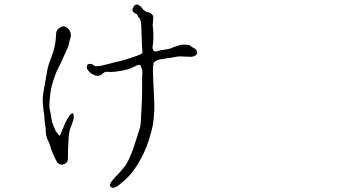

<svg xmlns="http://www.w3.org/2000/svg" viewBox="-20 -795 1540 878"><path d="M293 -144.5Q293 -143.6 292 -132.8Q291 -122.1 291 -105.5Q291 -88.9 291 -80.1Q291 -71.3 290 -64.5Q289.1 -57.6 286.1 -53.7Q283.2 -49.8 276.4 -45.9Q267.6 -41 260.7 -42Q249 -43.9 241.2 -52.7Q239.3 -55.7 228.5 -78.1Q224.6 -87.9 218.8 -100.6Q212.9 -113.3 210.9 -123Q208 -133.8 205.1 -140.6L198.2 -155.3Q189.5 -173.8 189.5 -195.3Q189.5 -213.9 186.5 -222.7Q184.6 -232.4 183.6 -248Q183.6 -263.7 180.7 -278.3Q178.7 -293.9 177.7 -301.8V-302.7Q177.7 -309.6 175.8 -328.1Q173.8 -351.6 181.6 -390.6Q189.5 -432.6 194.3 -461.9Q198.2 -491.2 210.9 -522.5Q227.5 -565.4 230.5 -585.9Q234.4 -606.4 234.4 -611.3Q235.4 -616.2 236.3 -631.8Q236.3 -649.4 241.2 -657.2Q246.1 -665 257.8 -670.9Q277.3 -681.6 294.9 -660.2Q309.6 -641.6 300.8 -616.2Q297.9 -608.4 295.9 -597.7Q294.9 -586.9 286.1 -569.3Q252 -492.2 246.6 -483.4Q241.2 -474.6 235.4 -460Q229.5 -445.3 219.7 -413.1Q212.9 -392.6 210.9 -371.1Q205.1 -332 206.1 -302.7L211.9 -273.4L217.8 -237.3Q217.8 -236.3 223.6 -223.1Q229.5 -210 234.4 -196.3L251 -174.8Q252.9 -168.9 266.1 -203.1Q279.3 -237.3 287.1 -250Q294.9 -262.7 298.8 -267.6Q302.7 -272.5 308.6 -276.4Q314.5 -280.3 316.4 -269.5Q318.4 -258.8 316.4 -251Q314.5 -243.2 311.5 -234.4Q308.6 -225.6 303.7 -213.9Q298.8 -202.1 295.9 -186.5Q293 -158.2 293 -144.5ZM680.7 -430.7Q684.6 -361.3 684.6 -347.7Q686.5 -298.8 685.5 -291Q683.6 -248 678.7 -221.7Q673.8 -195.3 660.2 -153.3Q650.4 -122.1 637.7 -95.7Q626 -70.3 610.4 -44.9Q596.7 -22.5 580.1 -2Q568.4 12.7 549.8 29.3Q531.2 45.9 520.5 53.7Q507.8 62.5 499 63.5Q491.2 64.5 485.4 58.6Q481.4 54.7 483.4 46.9Q486.3 39.1 496.1 27.3Q504.9 16.6 523.4 -2Q550.8 -33.2 555.7 -41Q569.3 -63.5 582 -95.7Q586.9 -106.4 604.5 -162.1Q620.1 -210 622.1 -218.8Q624 -229.5 627 -296.9Q629.9 -349.6 629.9 -381.8Q629.9 -412.1 629.9 -414.1Q629.9 -430.7 629.9 -444.3Q630.9 -451.2 630.9 -457Q630.9 -463.9 630.9 -468.8Q630.9 -473.6 627.9 -482.4Q625 -491.2 622.1 -496.1Q614.3 -502 598.6 -492.2Q593.8 -489.3 587.9 -488.3Q587.9 -487.3 582.5 -484.4Q577.1 -481.4 564 -478Q550.8 -474.6 536.6 -471.7Q522.5 -468.8 508.8 -467.3Q495.1 -465.8 486.3 -465.8Q482.4 -465.8 478 -466.3Q473.6 -466.8 469.7 -466.8Q462.9 -466.8 459 -464.8Q456.1 -463.9 454.1 -461.9Q451.2 -459 449.2 -458Q447.3 -457 439.5 -451.2Q433.6 -448.2 425.8 -448.2Q419.9 -448.2 411.1 -451.7Q402.3 -455.1 395 -460.9Q387.7 -466.8 382.3 -473.6Q377 -480.5 377 -487.3Q377 -492.2 379.4 -497.6Q381.8 -502.9 389.6 -502.9Q392.6 -502.9 395 -502.4Q397.5 -502 399.4 -502Q402.3 -502 407.2 -497.1Q409.2 -495.1 412.6 -493.7Q416 -492.2 420.9 -492.2Q431.6 -492.2 445.3 -495.1Q459 -498 473.6 -502Q489.3 -506.8 503.4 -509.8Q517.6 -512.7 528.3 -515.6Q535.2 -517.6 551.3 -522Q567.4 -526.4 583 -531.7Q598.6 -537.1 612.8 -542.5Q627 -547.9 629.4 -550.8Q631.8 -553.7 630.9 -563.5Q629.9 -575.2 628.9 -593.8L626 -676.8Q625 -702.1 618.2 -710.9Q609.4 -719.7 608.4 -727.5Q607.4 -730.5 594.7 -735.4Q593.8 -736.3 587.9 -742.2Q585.9 -745.1 585.9 -750Q585 -755.9 590.8 -764.6Q597.7 -774.4 605.5 -774.4Q610.4 -775.4 614.3 -771.5Q619.1 -768.6 624 -764.6Q628.9 -758.8 632.8 -753.9Q636.7 -749 639.6 -747.1Q641.6 -746.1 644.5 -744.1Q648.4 -742.2 649.4 -740.2Q650.4 -739.3 655.3 -739.3Q659.2 -739.3 663.1 -737.3Q668 -736.3 673.8 -730.5Q681.6 -723.6 680.7 -714.8Q680.7 -710 680.7 -705.1Q680.7 -701.2 679.7 -695.3Q678.7 -690.4 678.7 -686.5Q677.7 -682.6 678.7 -677.7Q684.6 -619.1 677.7 -579.1Q676.8 -572.3 681.6 -564.5Q683.6 -559.6 691.4 -559.6Q695.3 -559.6 697.3 -560.5Q701.2 -561.5 705.1 -562.5Q716.8 -566.4 728 -567.4Q739.3 -568.4 752 -571.3Q760.7 -573.2 769 -577.1Q777.3 -581.1 785.2 -583Q793 -585.9 801.3 -588.4Q809.6 -590.8 820.3 -590.8Q842.8 -590.8 847.7 -587.9Q857.4 -579.1 870.1 -573.2Q875 -571.3 877 -567.4Q881.8 -559.6 881.8 -557.6Q881.8 -545.9 872.6 -540.5Q863.3 -535.2 853.5 -535.2Q840.8 -535.2 828.6 -536.1Q816.4 -537.1 802.7 -537.1Q791 -537.1 780.3 -534.2Q775.4 -533.2 769.5 -532.2Q763.7 -531.2 756.8 -530.3Q746.1 -528.3 736.3 -527.3Q726.6 -526.4 716.8 -524.4Q690.4 -519.5 682.6 -507.8Q680.7 -504.9 681.6 -503.9Q683.6 -502 681.6 -499Q680.7 -498 679.7 -488.3Q678.7 -474.6 679.7 -460Z"/></svg>

Font: ToneOZ-Zhuyin-Tsuipita-TC
Style: Regular
Weight: 400
Designer: ÂÆ£ÂøóÂáåJeffrey Xuan(jeffreyx@gmail.com, ToneOZ.com) ÈòøÂù§(cjkFonts)
Foundry: ToneOZ
Version: Version 0.240710